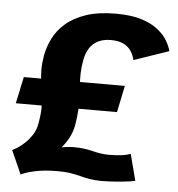

<svg xmlns="http://www.w3.org/2000/svg" viewBox="-51 -730 734 792"><g transform="rotate(5 316.0 -334.0)"><path d="M63.4 13.5 19.9 -84.1Q25.8 -86.8 39.7 -95.4Q53.6 -103.9 70.1 -119.1Q86.5 -134.4 100.4 -155.4Q114.3 -176.5 118.5 -203.8Q125.5 -242.7 125.4 -272.1Q125.3 -301.5 121.9 -326Q118.5 -350.5 114.8 -374Q111.2 -397.4 111 -423.9Q110.8 -450.3 116.3 -483.6Q123.1 -520.7 140.9 -556.1Q158.7 -591.5 191.5 -619.8Q224.3 -648.2 275.1 -665.1Q325.8 -682 397.6 -682Q461.4 -682 504 -668.5Q546.6 -654.9 572.7 -633.7Q598.9 -612.5 612.2 -589.5Q625.5 -566.5 630.3 -547.3L485.6 -497.7Q481.3 -517.2 470.4 -534.2Q459.5 -551.2 439.1 -561.5Q418.8 -571.9 386 -571.9Q355.9 -571.9 333.8 -561Q311.8 -550.2 298.2 -529.2Q284.6 -508.2 279.4 -477.6Q274.2 -449.5 273.6 -424.3Q273.1 -399.2 274.6 -375.2Q276.1 -351.2 277.3 -325.9Q278.5 -300.6 277.1 -272.1Q275.6 -243.6 269.7 -209.1Q264.4 -180 251 -155.4Q237.6 -130.8 221.4 -112.8Q232.4 -115.3 246.2 -116.8Q259.9 -118.3 272.8 -118.3Q297.3 -118.3 315.8 -115.7Q334.3 -113.1 350 -109.1Q365.7 -105.1 381.7 -102.5Q397.8 -99.9 417.3 -99.4Q451.7 -99.8 472.7 -102.6Q493.6 -105.5 508.5 -111.3L536.9 -2Q531.5 -0.3 511.1 2.6Q490.8 5.4 460.6 7.9Q430.3 10.4 395.7 10.7Q367.2 10.2 347.4 6.7Q327.7 3.2 309.4 -1.7Q291.1 -6.5 269 -10.2Q246.9 -13.9 213.2 -13.9Q158.7 -13.9 119 -4.9Q79.2 4 63.4 13.5ZM17.9 -277.9 41.5 -388.4H459.9L437 -277.9Z"/></g></svg>

Font: Anybody Thin
Style: Italic
Weight: 100
Italic angle: -10°
Designer: Tyler Finck
Foundry: Etcetera Type Company
Version: Version 1.114;gftools[0.9.25]